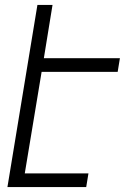

<svg xmlns="http://www.w3.org/2000/svg" viewBox="-20 -755 540 775"><path d="M10 0 131 -735H192L157 -520H464L455 -465H148L80 -55H337L328 0Z"/></svg>

Font: Iosevka Light Oblique
Style: Regular
Weight: 300
Italic angle: -9°
Monospace: yes
Designer: Belleve Invis
Foundry: Belleve Invis
Version: Version 32.5.0; ttfautohint (v1.8.4)